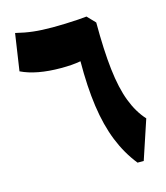

<svg xmlns="http://www.w3.org/2000/svg" viewBox="-120 -917 873 1009"><g transform="rotate(-15 316.0 -412.5)"><path d="M483.4 -767.6Q483.4 -616.7 495.6 -510.7Q507.8 -404.8 535.2 -333.3Q562.5 -261.7 606.9 -212.9L536.1 0H502.4Q448.2 -67.9 414.3 -152.6Q380.4 -237.3 365 -345.7Q349.6 -454.1 350.6 -592.3Q327.1 -587.9 300.5 -585.9Q273.9 -584 243.7 -584Q109.9 -584 27.3 -624L57.1 -824.7Q106.4 -812.5 151.4 -807.4Q196.3 -802.2 256.3 -802.2Q288.6 -802.2 325.4 -803.5Q362.3 -804.7 394 -806.9Q425.8 -809.1 441.9 -811Z"/></g></svg>

Font: Pinar DS4-ExtraBold
Style: Regular
Weight: 800
Designer: Amin Abedi
Version: Version 2.000